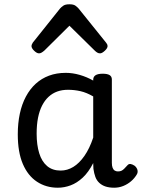

<svg xmlns="http://www.w3.org/2000/svg" viewBox="-20 -859 664 896"><path d="M250 17Q195 17 152.5 -11Q110 -39 86.5 -94Q63 -149 63 -232Q63 -284 72.5 -328.5Q82 -373 101 -408.5Q120 -444 147 -468.5Q174 -493 209 -506Q244 -519 287 -519Q319 -519 352 -509.5Q385 -500 415 -483V-487Q415 -501 426 -508Q437 -515 459 -515Q481 -515 491.5 -508.5Q502 -502 502 -488V-99Q502 -85 505.5 -76Q509 -67 515.5 -63Q522 -59 530 -59Q540 -59 546.5 -62Q553 -65 559.5 -71.5Q566 -78 575 -88Q581 -95 590 -93.5Q599 -92 609 -85Q619 -76 621.5 -65.5Q624 -55 619 -46Q608 -27 591.5 -13Q575 1 555 9Q535 17 513 17Q490 17 473 11.5Q456 6 443.5 -5.5Q431 -17 425 -33.5Q419 -50 416 -71Q416 -76 415.5 -83Q415 -90 415 -98Q393 -55 366 -30Q339 -5 309.5 6Q280 17 250 17ZM151 -235Q151 -183 163 -144Q175 -105 200 -84Q225 -63 263 -63Q294 -63 322 -80Q350 -97 374 -131.5Q398 -166 415 -217V-409Q384 -427 355.5 -433.5Q327 -440 297 -440Q270 -440 247.5 -432Q225 -424 207 -407.5Q189 -391 176.5 -366.5Q164 -342 157.5 -309.5Q151 -277 151 -235ZM162 -610Q152 -610 139.5 -622Q127 -634 127 -644Q127 -647 128 -650Q129 -653 133 -660L260 -819Q266 -826 275.5 -832.5Q285 -839 304 -839Q323 -839 332 -832.5Q341 -826 347 -819L475 -660Q480 -653 481 -650Q482 -647 482 -644Q482 -634 469 -622Q456 -610 447 -610Q440 -610 434 -613.5Q428 -617 422 -623L304 -739L187 -623Q180 -617 174 -613.5Q168 -610 162 -610Z"/></svg>

Font: Playwrite NG Modern
Style: Regular
Weight: 400
Designer: Veronika Burian, José Scaglione
Foundry: TypeTogether
Version: Version 1.002